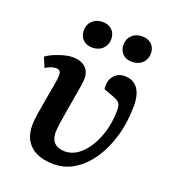

<svg xmlns="http://www.w3.org/2000/svg" viewBox="-139 -864 887 984"><g transform="rotate(20 304.5 -371.5)"><path d="M266 14Q183 14 138.5 -25Q94 -64 94 -138Q94 -163 100.5 -203.5Q107 -244 115 -288.5Q123 -333 129.5 -369.5Q136 -406 136 -423Q136 -453 111 -453Q83 -453 53 -433L30 -487Q58 -507 100 -521Q142 -535 171 -535Q214 -535 239 -513.5Q264 -492 264 -454Q264 -436 259 -405Q254 -374 247.5 -336.5Q241 -299 234.5 -261.5Q228 -224 223.5 -192.5Q219 -161 219 -142Q219 -106 239 -86.5Q259 -67 296 -67Q345 -67 386 -107Q427 -147 452 -213Q477 -279 477 -358Q477 -386 466.5 -397.5Q456 -409 421 -421L379 -436Q373 -479 394.5 -507Q416 -535 454 -535Q500 -535 525 -502.5Q550 -470 550 -408Q550 -319 528 -242.5Q506 -166 467.5 -108.5Q429 -51 377.5 -18.5Q326 14 266 14ZM392 -684Q392 -716 413.5 -736.5Q435 -757 468 -757Q502 -757 521 -738Q540 -719 540 -689Q540 -657 518.5 -636.5Q497 -616 462 -616Q430 -616 411 -635Q392 -654 392 -684ZM176 -684Q176 -716 197.5 -736.5Q219 -757 252 -757Q286 -757 305 -738Q324 -719 324 -689Q324 -657 302.5 -636Q281 -615 246 -615Q214 -615 195 -634Q176 -653 176 -684Z"/></g></svg>

Font: Literata 7pt SemiBold
Style: Italic
Weight: 600
Italic angle: -2°
Designer: Latin by Veronika Burian and Jose Scaglione. Greek by Irene Vlachou. Cyrillic by Vera Evstafieva
Foundry: TypeTogether
Version: Version 3.002